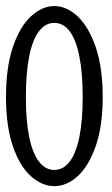

<svg xmlns="http://www.w3.org/2000/svg" viewBox="-25 -618 374 642"><path d="M156.7 4.4Q115.7 4.4 78.6 -28.6Q41.5 -61.5 18.3 -128.2Q-4.9 -194.8 -4.9 -293.5Q-4.9 -393.6 18.3 -461.4Q41.5 -529.3 78.6 -563.5Q115.7 -597.7 156.7 -597.7Q197.8 -597.7 234.4 -563.5Q271 -529.3 294.7 -461.4Q318.4 -393.6 318.4 -293.5Q318.4 -195.3 294.7 -128.4Q271 -61.5 234.4 -28.6Q197.8 4.4 156.7 4.4ZM156.7 -49.8Q186.5 -49.8 207.8 -77.4Q229 -105 240.2 -159.2Q251.5 -213.4 251.5 -293.5Q251.5 -375 240.2 -430.4Q229 -485.8 207.8 -513.7Q186.5 -541.5 156.7 -541.5Q127 -541.5 105.5 -513.7Q84 -485.8 72.8 -430.4Q61.5 -375 61.5 -293.5Q61.5 -213.4 72.8 -159.2Q84 -105 105.5 -77.4Q127 -49.8 156.7 -49.8Z"/></svg>

Font: Scarab Serif
Style: Condensed
Weight: 400
Designer: John Roberts
Foundry: Scarab
Version: 1.0